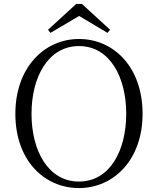

<svg xmlns="http://www.w3.org/2000/svg" viewBox="-20 -940 802 975"><path d="M381 15C557 15 704 -128 704 -362C704 -600 557 -742 381 -742C205 -742 58 -597 58 -362C58 -125 205 15 381 15ZM381 -18C224 -18 140 -176 140 -362C140 -548 224 -706 381 -706C538 -706 621 -548 621 -362C621 -176 538 -18 381 -18ZM396 -920H367L224 -789L236 -773L382 -859L526 -773L539 -789Z"/></svg>

Font: Noto Serif TC Light
Style: Regular
Weight: 300
Designer: Ryoko NISHIZUKA 西塚涼子 (kana & ideographs); Frank Grießhammer (Latin, Greek & Cyrillic); Wenlong ZHANG 张文龙 (bopomofo); San
Foundry: Adobe
Version: Version 2.001;hotconv 1.1.0;makeotfexe 2.6.0